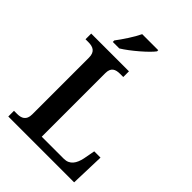

<svg xmlns="http://www.w3.org/2000/svg" viewBox="-263 -1050 1169 1169"><g transform="rotate(45 321.0 -465.5)"><path d="M161 -784V-771H217C276 -807 367 -886 392 -921V-931H254C233 -886 190 -822 161 -784ZM32 0H599L606 -220H552L538 -145C527 -94 504 -57 453 -57H263V-604C263 -653 290 -665 331 -665H357V-714H32V-665H56C95 -665 126 -653 126 -601V-112C126 -61 95 -49 59 -49H32Z"/></g></svg>

Font: Noto Serif Gurmukhi SemiBold
Style: Regular
Weight: 600
Designer: Vaibhav Singh and the Monotype Design Team
Foundry: Monotype Imaging Inc.
Version: Version 2.004